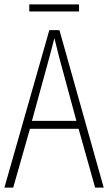

<svg xmlns="http://www.w3.org/2000/svg" viewBox="-20 -918 491 872"><path d="M339 -898H113V-866H339ZM412 -66H451L250 -781H204L0 -66H40L116 -333H337ZM249 -657 327 -369H125L204 -657C212 -689 220 -715 227 -745C234 -715 242 -687 249 -657Z"/></svg>

Font: Noto Sans Malayalam UI Condensed ExtraLight
Style: Regular
Weight: 200
Width: 3
Designer: Jelle Bosma - Monotype Design Team
Foundry: Monotype Imaging Inc.
Version: Version 2.104